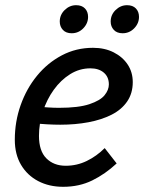

<svg xmlns="http://www.w3.org/2000/svg" viewBox="-20 -709 564 739"><path d="M37 -171Q37 -241 59.5 -304.5Q82 -368 122.5 -417.5Q163 -467 218 -496Q273 -525 338 -525Q383 -525 417.5 -507.5Q452 -490 471.5 -460.5Q491 -431 491 -393Q491 -350 469.5 -318.5Q448 -287 409.5 -267.5Q371 -248 320.5 -238.5Q270 -229 212 -229Q188 -229 161.5 -230.5Q135 -232 106 -235L117 -299Q143 -297 165 -295.5Q187 -294 207 -294Q282 -294 324 -308Q366 -322 382.5 -342.5Q399 -363 399 -384Q399 -413 379.5 -429.5Q360 -446 328 -446Q286 -446 250 -423.5Q214 -401 187 -363.5Q160 -326 145 -279.5Q130 -233 130 -186Q130 -128 158.5 -99.5Q187 -71 233 -71Q276 -71 314 -89.5Q352 -108 383 -139L429 -80Q385 -39 335 -14.5Q285 10 223 10Q169 10 127 -12Q85 -34 61 -74.5Q37 -115 37 -171ZM210 -626Q210 -652 229 -670.5Q248 -689 273 -689Q295 -689 307 -676.5Q319 -664 319 -644Q319 -619 300.5 -600Q282 -581 256 -581Q234 -581 222 -594Q210 -607 210 -626ZM406 -626Q406 -652 425 -670.5Q444 -689 469 -689Q491 -689 503 -676.5Q515 -664 515 -644Q515 -619 496.5 -600Q478 -581 452 -581Q430 -581 418 -594Q406 -607 406 -626Z"/></svg>

Font: Radio Canada
Style: Italic
Weight: 400
Italic angle: -12°
Designer: Charles Daoud, Etienne Aubert Bonn, Alexandre Saumier Demers, Jacques Le Bailly
Foundry: Radio-Canada
Version: Version 2.104;gftools[0.9.28.dev5+ged2979d]